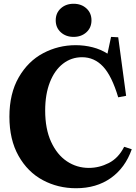

<svg xmlns="http://www.w3.org/2000/svg" viewBox="-20 -990 722 1020"><path d="M382 -750Q428 -750 471.5 -739Q515 -728 551 -705L570 -794L608 -792L650 -481L608 -473Q574 -587 527.5 -636.5Q481 -686 416 -686Q359 -686 314.5 -651.5Q270 -617 245 -553Q220 -489 220 -403Q220 -305 251.5 -236.5Q283 -168 335.5 -133Q388 -98 452 -98Q507 -98 558 -124Q609 -150 639 -209L641 -210L680 -197Q645 -98 568.5 -44Q492 10 384 10Q288 10 207.5 -33Q127 -76 78.5 -162Q30 -248 30 -370Q30 -493 79.5 -579Q129 -665 209.5 -707.5Q290 -750 382 -750ZM276 -882Q276 -921 303 -945.5Q330 -970 371 -970Q412 -970 439 -945.5Q466 -921 466 -882Q466 -843 439 -818.5Q412 -794 371 -794Q330 -794 303 -818.5Q276 -843 276 -882Z"/></svg>

Font: Minipax
Style: Bold
Weight: 700
Designer: Raphaël Ronot, Igor Stepanchenko (Cyrillic)
Foundry: steppetype
Version: Version 1.002